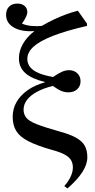

<svg xmlns="http://www.w3.org/2000/svg" viewBox="-20 -825 530 1075"><path d="M358 230 340 217Q365 188 376.5 162Q388 136 388 113Q388 88 377 70.5Q366 53 340.5 39.5Q315 26 270 14Q186 -10 138.5 -34.5Q91 -59 71 -91.5Q51 -124 51 -171Q51 -216 72.5 -253.5Q94 -291 134 -319.5Q174 -348 231 -364V-366Q157 -384 121.5 -416Q86 -448 86 -499Q86 -540 108.5 -579.5Q131 -619 173 -651Q101 -646 57.5 -671Q14 -696 14 -742Q14 -771 31 -788Q48 -805 77 -805Q103 -805 118 -791.5Q133 -778 133 -757Q133 -746 125.5 -730Q118 -714 103 -693Q113 -688 130 -684Q147 -680 169 -679Q191 -678 214 -680Q248 -700 283 -716.5Q318 -733 352.5 -745.5Q387 -758 416 -765L467 -693V-680Q350 -653 276 -624Q202 -595 167.5 -563.5Q133 -532 133 -495Q133 -469 149 -449Q165 -429 197.5 -415.5Q230 -402 277 -394Q308 -415 327.5 -423.5Q347 -432 367 -432Q395 -432 413 -414.5Q431 -397 431 -370Q431 -343 412.5 -325.5Q394 -308 363 -308Q343 -308 324 -315.5Q305 -323 276 -344Q224 -331 187 -311Q150 -291 131 -265.5Q112 -240 112 -211Q112 -185 127 -166Q142 -147 185 -130Q228 -113 309 -90Q370 -74 405 -54.5Q440 -35 454.5 -9Q469 17 469 55Q469 95 441.5 138Q414 181 358 230Z"/></svg>

Font: Literata 60pt Medium
Style: Regular
Weight: 500
Designer: Latin by Veronika Burian and Jose Scaglione. Greek by Irene Vlachou. Cyrillic by Vera Evstafieva.
Foundry: TypeTogether
Version: Version 3.103;gftools[0.9.29]